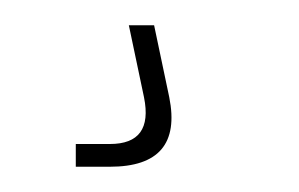

<svg xmlns="http://www.w3.org/2000/svg" viewBox="-20 -20 237 152"><path d="M40 112V94H67Q101.5 94 94 57L82 0H102L114 57Q125 112 67 112Z"/></svg>

Font: Big Shoulders Stencil Display Thin
Style: Regular
Weight: 100
Designer: Patric King
Foundry: XO Type Co
Version: Version 1.000